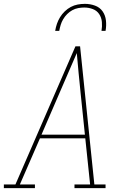

<svg xmlns="http://www.w3.org/2000/svg" viewBox="-38 -975 658 995"><path d="M-18 0V-19H42L353 -735H377L451 -19H509V0H348V-19H429L404 -258H169L65 -19H143V0ZM177 -277H402L380 -490Q375 -543 369.5 -595.5Q364 -648 360 -700Q337 -648 314.5 -595Q292 -542 269 -490ZM248 -815Q251 -834 257 -851.5Q263 -869 273 -885.5Q283 -902 297.5 -916Q312 -930 329 -939Q346 -948 364.5 -951.5Q383 -955 402 -955Q429 -955 454 -946Q479 -937 493.5 -916.5Q508 -896 511 -869Q514 -842 509 -815H488Q492 -838 490 -861Q488 -884 476 -902Q464 -920 443 -928Q422 -936 399 -936Q383 -936 367 -933Q351 -930 336.5 -922Q322 -914 310 -902Q298 -890 289.5 -875.5Q281 -861 276.5 -846Q272 -831 269 -815Z"/></svg>

Font: Iosevka Slab Thin Extended
Style: Italic
Weight: 100
Width: 7
Italic angle: -9°
Monospace: yes
Designer: Belleve Invis
Foundry: Belleve Invis
Version: Version 11.1.0; ttfautohint (v1.8.3)